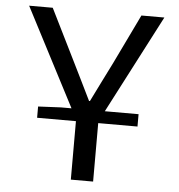

<svg xmlns="http://www.w3.org/2000/svg" viewBox="-54 -817 807 867"><g transform="rotate(5 350.0 -383.0)"><path d="M656 -766H552L443 -540C414 -481 384 -423 354 -361H350C319 -423 292 -481 262 -540L150 -766H43L274 -321H226L123 -316V-265H299V0H400V-265H578V-321H425Z"/></g></svg>

Font: Kawkab Mono Light
Style: Bold
Weight: 400
Monospace: yes
Designer: Abdullah Arif
Foundry: Abdullah Arif
Version: Version 1.000;PS 000.500;hotconv 1.0.88;makeotf.lib2.5.64775